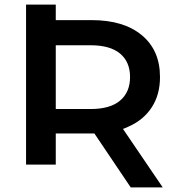

<svg xmlns="http://www.w3.org/2000/svg" viewBox="-20 -720 771 840"><path d="M94 0V-700H224V-632H381Q521 -632 600.5 -566Q680 -500 680 -383Q680 -306 644 -250.5Q608 -195 542 -166Q530 -160 518 -156L692 100H552L393 -136Q387 -136 382 -136H224V0ZM224 -243H376Q462 -243 505.5 -280Q549 -317 549 -383Q549 -449 505.5 -485.5Q462 -522 376 -522H224Z"/></svg>

Font: Montserrat Thin SemiBold
Style: Regular
Weight: 600
Version: Version 9.000